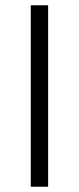

<svg xmlns="http://www.w3.org/2000/svg" viewBox="-20 -710 300 730"><path d="M163 -690V0H97V-690Z"/></svg>

Font: Exo 2 Light
Style: Regular
Weight: 300
Designer: Natanael Gama
Foundry: Natanael Gama
Version: Version 2.010